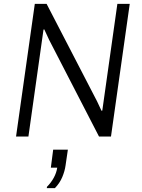

<svg xmlns="http://www.w3.org/2000/svg" viewBox="-20 -706 733 993"><path d="M63 0 160 -686H221L482 -182L505 -133L509 -134L587 -686H651L554 0H492L234 -500L209 -554L205 -553L127 0ZM222 267 223 260Q244 239 258 213.5Q272 188 276 161H243L255 68H331L319 150Q315 179 302 210Q289 241 264 267Z"/></svg>

Font: Chivo Medium ExtraLight
Style: Italic
Weight: 250
Italic angle: -8.05°
Version: Version 2.002